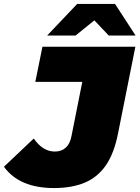

<svg xmlns="http://www.w3.org/2000/svg" viewBox="-78 -937 707 973"><path d="M196 16Q108 16 44.5 -11Q-19 -38 -58 -92L93 -235Q116 -202 142.5 -185.5Q169 -169 200 -169Q234 -169 255.5 -189Q277 -209 284 -246L339 -522H101L137 -700H608L520 -260Q500 -159 458 -98.5Q416 -38 350.5 -11Q285 16 196 16ZM161 -757 313 -917H505L609 -757H473L350 -887H466L305 -757Z"/></svg>

Font: Montserrat Thin Black
Style: Italic
Weight: 900
Italic angle: -11.3°
Version: Version 9.000